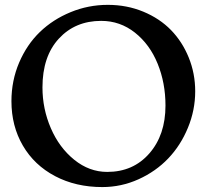

<svg xmlns="http://www.w3.org/2000/svg" viewBox="-20 -738 839 779"><path d="M26.4 -327.6Q26.4 -410.6 57.6 -483.9Q88.9 -557.1 141.8 -608.2Q194.8 -659.2 266.6 -688.7Q338.4 -718.3 417.5 -718.3Q494.6 -718.3 561.3 -690.7Q627.9 -663.1 673.8 -616Q719.7 -568.8 745.8 -504.4Q772 -439.9 772 -367.7Q772 -291 742.4 -219.5Q712.9 -147.9 662.6 -95.2Q612.3 -42.5 542.2 -10.7Q472.2 21 395 21Q287.6 21 203.4 -23.4Q119.1 -67.9 72.8 -147.2Q26.4 -226.6 26.4 -327.6ZM415 -40.5Q520.5 -40.5 585.9 -115.5Q651.4 -190.4 651.4 -309.6Q651.4 -401.4 619.6 -479.5Q587.9 -557.6 527.6 -605.5Q467.3 -653.3 390.6 -653.3Q285.2 -653.3 218.8 -581.3Q152.3 -509.3 152.3 -383.3Q152.3 -296.4 186.3 -217.8Q220.2 -139.2 281.2 -89.8Q342.3 -40.5 415 -40.5Z"/></svg>

Font: Cooper* Medium
Style: Regular
Weight: 500
Designer: Owen Earl
Foundry: indestructible type*
Version: Version 0.001